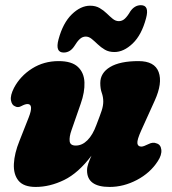

<svg xmlns="http://www.w3.org/2000/svg" viewBox="-20 -708 662 740"><path d="M583 -155.5Q599.5 -151 601.8 -130.8Q604 -110.5 588 -86.5Q559 -41.5 507.8 -14.5Q456.5 12.5 402.5 12.5Q315.5 12.5 315.5 -51Q315.5 -64 320.5 -78.2Q325.5 -92.5 332.5 -108Q282 -41 227 -14.2Q172 12.5 117.5 12.5Q71 12.5 51.2 -11.8Q31.5 -36 33.5 -76.5Q35.5 -117 55 -165L90.5 -255Q111 -307 86 -307Q77 -307 63 -299.5Q49 -291.5 37.5 -298.5Q25.5 -303 22.2 -321.5Q19 -340 34 -369.5Q58.5 -415.5 103.8 -444Q149 -472.5 206 -472.5Q256.5 -472.5 280.2 -450.2Q304 -428 305.5 -390.5Q307 -353 291 -308L255.5 -206Q246.5 -180.5 248.5 -163.8Q250.5 -147 272 -147Q296.5 -147 317 -167.5Q337.5 -188 351.5 -226.5Q365.5 -262.5 371.8 -281.5Q378 -300.5 378 -316.5Q378 -334 372.2 -350.2Q366.5 -366.5 366.5 -388Q366.5 -427 404.5 -449.8Q442.5 -472.5 514 -472.5Q576 -472.5 591.5 -430.2Q607 -388 576.5 -320.5L524 -204.5Q508 -169 509.5 -156Q511 -143 525 -143Q533 -143 552 -152.5Q569.5 -161.5 583 -155.5ZM421 -507.5Q399.5 -507.5 384.2 -516.5Q369 -525.5 356.8 -537.2Q344.5 -549 333.5 -558Q322.5 -567 310.5 -567Q298 -567 287.8 -557.8Q277.5 -548.5 266 -529.5Q250 -505.5 225.5 -505.5Q192 -505.5 205.5 -556Q222.5 -619.5 256.8 -652.8Q291 -686 327.5 -686Q348.5 -686 364 -677Q379.5 -668 391.5 -656.2Q403.5 -644.5 414.5 -635.5Q425.5 -626.5 438 -626.5Q451 -626.5 461.2 -636Q471.5 -645.5 482.5 -664.5Q499 -688 523 -688Q556.5 -688 543 -638Q526 -573.5 491.5 -540.5Q457 -507.5 421 -507.5Z"/></svg>

Font: Fraunces 72pt SuperSoft Black
Style: Italic
Weight: 900
Italic angle: -16°
Version: Version 1.000;[b76b70a41]